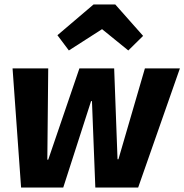

<svg xmlns="http://www.w3.org/2000/svg" viewBox="-20 -836 822 856"><path d="M596 0H405L390 -385H386L262 0H74L36 -531H195L191 -124H195L334 -531H489L504 -126H508L626 -531H782ZM287 -611 236 -679 397 -816H494L618 -676L552 -611L435 -706Z"/></svg>

Font: Szlgxwxxxixliatcpuztgldltzi
Style: Regular
Weight: 700
Italic angle: -8°
Designer: Carrois Corporate & Edenspiekermann
Foundry: Carrois Corporate GbR & Edenspiekermann AG
Version: Version 2.001